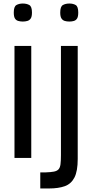

<svg xmlns="http://www.w3.org/2000/svg" viewBox="-20 -894 520 1087"><path d="M62 0V-634H157V0ZM109 -772Q95 -772 83 -775.5Q71 -779 64.5 -789.5Q58 -800 58 -823Q58 -857 73 -865.5Q88 -874 109 -874Q131 -874 146 -865.5Q161 -857 161 -823Q161 -800 154 -789.5Q147 -779 135 -775.5Q123 -772 109 -772ZM208 173V82H237Q268 81 285.5 77.5Q303 74 311.5 64.5Q320 55 322.5 36Q325 17 325 -16V-204H420V6Q420 75 401.5 111Q383 147 347 160Q311 173 257 173ZM325 -192V-634H420V-192ZM373 -772Q358 -772 346.5 -775.5Q335 -779 328 -789.5Q321 -800 321 -823Q321 -857 336 -865.5Q351 -874 373 -874Q394 -874 408.5 -865.5Q423 -857 423 -823Q423 -800 416.5 -789.5Q410 -779 398.5 -775.5Q387 -772 373 -772Z"/></svg>

Font: Matangi SemiBold
Style: Regular
Weight: 600
Designer: Prashant Pant
Foundry: The Graphic Ant
Version: Version 3.002